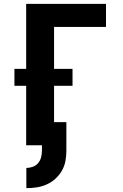

<svg xmlns="http://www.w3.org/2000/svg" viewBox="-20 -755 640 998"><path d="M117 223V118Q134 118 150.5 112Q167 106 178 93Q189 80 193.5 63Q198 46 198 29V0H116V-309H55V-397H116V-735H531V-615H261V-397H357V-309H261V-120H325V29Q325 56 320 82.5Q315 109 301.5 132.5Q288 156 267.5 174.5Q247 193 222 204Q197 215 170.5 219Q144 223 117 223Z"/></svg>

Font: Iosevka Heavy Extended
Style: Regular
Weight: 900
Width: 7
Monospace: yes
Designer: Belleve Invis
Foundry: Belleve Invis
Version: Version 32.5.0; ttfautohint (v1.8.4)